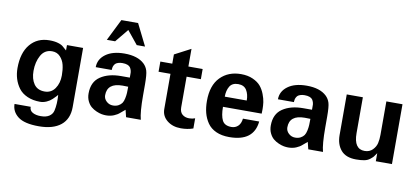

<svg xmlns="http://www.w3.org/2000/svg" viewBox="-83 -1081 3447 1580"><g transform="rotate(10 1640.5 -290.5)"><path d="M547.9 -5.9Q547.9 93.8 483.4 146Q418.9 198.2 299.8 198.2Q178.7 198.2 125.5 156.7Q72.3 115.2 72.3 51.8H207Q207 84 233.9 98.6Q260.7 113.3 300.8 113.3Q346.7 113.3 372.6 95.7Q398.4 78.1 405.3 49.8Q412.1 21.5 414.1 -13.7Q416 -48.8 413.1 -84Q409.2 -79.1 401.4 -70.3Q393.6 -61.5 374.5 -43.5Q355.5 -25.4 329.1 -13.7Q302.7 -2 275.4 -2Q214.8 -2 168.5 -22.5Q122.1 -43 96.2 -78.1Q70.3 -113.3 57.6 -154.8Q44.9 -196.3 44.9 -243.2Q44.9 -371.1 104.5 -442.4Q164.1 -513.7 265.6 -513.7Q308.6 -513.7 338.9 -504.4Q369.1 -495.1 382.3 -481.9Q395.5 -468.8 413.1 -455.1V-500H547.9ZM415 -247.1Q415 -294.9 405.8 -333.5Q396.5 -372.1 370.1 -400.4Q343.8 -428.7 302.7 -428.7Q240.2 -428.7 209.5 -373.5Q178.7 -318.4 178.7 -243.2Q178.7 -176.8 208 -134.3Q237.3 -91.8 297.9 -91.8Q352.5 -91.8 383.8 -136.7Q415 -181.6 415 -247.1Z M1047.9 -599.6H978.5L888.7 -710L797.9 -599.6H728.5L818.4 -780.3H958ZM1118.2 0H995.1L980.5 -59.6Q959 -43 941.4 -26.9Q923.8 -10.7 894.5 1.5Q865.2 13.7 829.1 13.7Q812.5 13.7 793 10.3Q773.4 6.8 748.5 -3.9Q723.6 -14.6 704.1 -30.8Q684.6 -46.9 670.9 -75.2Q657.2 -103.5 657.2 -139.6Q657.2 -236.3 724.1 -281.2Q791 -326.2 895.5 -326.2H968.8Q967.8 -341.8 968.8 -356.4Q969.7 -371.1 965.8 -385.3Q961.9 -399.4 954.6 -410.2Q947.3 -420.9 930.7 -427.2Q914.1 -433.6 888.7 -433.6Q869.1 -433.6 854 -428.7Q838.9 -423.8 831.5 -417Q824.2 -410.2 819.3 -400.4Q814.5 -390.6 813.5 -383.8Q812.5 -377 811.5 -369.1V-362.3H677.7Q677.7 -428.7 735.4 -471.2Q793 -513.7 892.6 -513.7Q1002.9 -513.7 1058.6 -460.9Q1082 -438.5 1091.8 -406.7Q1101.6 -375 1101.6 -292V-202.1Q1101.6 -60.5 1118.2 0ZM968.8 -250Q952.1 -251 921.9 -251Q793.9 -251 793.9 -148.4Q793.9 -119.1 816.9 -97.7Q839.8 -76.2 871.1 -76.2Q897.5 -76.2 916.5 -86.4Q935.5 -96.7 945.8 -111.3Q956.1 -126 961.4 -151.9Q966.8 -177.7 967.8 -198.2Q968.8 -218.8 968.8 -250Z M1556.6 -4.9Q1509.8 11.7 1454.1 11.7Q1384.8 11.7 1338.9 -25.4Q1293 -62.5 1293 -121.1V-415H1193.4V-500H1293V-577.1L1427.7 -647.5V-500H1546.9V-415H1427.7V-159.2Q1427.7 -119.1 1450.2 -100.1Q1472.7 -81.1 1506.8 -81.1Q1534.2 -81.1 1556.6 -89.8Z M2089.8 -260.7Q2089.8 -260.7 2088.9 -222.7H1765.6Q1765.6 -149.4 1785.2 -110.4Q1804.7 -71.3 1862.3 -71.3Q1894.5 -71.3 1917 -92.3Q1939.5 -113.3 1944.3 -155.3H2080.1Q2063.5 13.7 1858.4 13.7Q1794.9 13.7 1748.5 -7.3Q1702.1 -28.3 1676.3 -65.9Q1650.4 -103.5 1638.7 -148.4Q1627 -193.4 1627 -248Q1627 -377.9 1693.4 -445.8Q1759.8 -513.7 1866.2 -513.7Q1922.9 -513.7 1965.3 -494.6Q2007.8 -475.6 2030.8 -448.2Q2053.7 -420.9 2067.9 -383.8Q2082 -346.7 2085.9 -317.9Q2089.8 -289.1 2089.8 -260.7ZM1949.2 -307.6Q1949.2 -359.4 1927.7 -394Q1906.2 -428.7 1857.4 -428.7Q1807.6 -428.7 1786.6 -394Q1765.6 -359.4 1765.6 -307.6Z M2640.6 0H2517.6L2502.9 -59.6Q2481.4 -43 2463.9 -26.9Q2446.3 -10.7 2417 1.5Q2387.7 13.7 2351.6 13.7Q2335 13.7 2315.4 10.3Q2295.9 6.8 2271 -3.9Q2246.1 -14.6 2226.6 -30.8Q2207 -46.9 2193.4 -75.2Q2179.7 -103.5 2179.7 -139.6Q2179.7 -236.3 2246.6 -281.2Q2313.5 -326.2 2418 -326.2H2491.2Q2490.2 -341.8 2491.2 -356.4Q2492.2 -371.1 2488.3 -385.3Q2484.4 -399.4 2477.1 -410.2Q2469.7 -420.9 2453.1 -427.2Q2436.5 -433.6 2411.1 -433.6Q2391.6 -433.6 2376.5 -428.7Q2361.3 -423.8 2354 -417Q2346.7 -410.2 2341.8 -400.4Q2336.9 -390.6 2335.9 -383.8Q2335 -377 2334 -369.1V-362.3H2200.2Q2200.2 -428.7 2257.8 -471.2Q2315.4 -513.7 2415 -513.7Q2525.4 -513.7 2581.1 -460.9Q2604.5 -438.5 2614.3 -406.7Q2624 -375 2624 -292V-202.1Q2624 -60.5 2640.6 0ZM2491.2 -250Q2474.6 -251 2444.3 -251Q2316.4 -251 2316.4 -148.4Q2316.4 -119.1 2339.4 -97.7Q2362.3 -76.2 2393.6 -76.2Q2419.9 -76.2 2439 -86.4Q2458 -96.7 2468.3 -111.3Q2478.5 -126 2483.9 -151.9Q2489.3 -177.7 2490.2 -198.2Q2491.2 -218.8 2491.2 -250Z M3216.8 0H3082V-67.4Q3066.4 -43.9 3059.6 -35.6Q3052.7 -27.3 3033.7 -12.2Q3014.6 2.9 2986.8 8.3Q2959 13.7 2918.9 13.7Q2833 13.7 2792 -34.7Q2751 -83 2751 -160.2V-500H2885.7V-200.2Q2885.7 -67.4 2975.6 -67.4Q3016.6 -67.4 3042 -93.3Q3067.4 -119.1 3074.7 -150.4Q3082 -181.6 3082 -220.7V-500H3216.8Z"/></g></svg>

Font: FreeUniversal
Style: Bold
Weight: 700
Version: Version 1.001